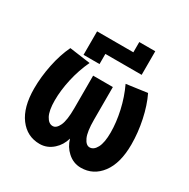

<svg xmlns="http://www.w3.org/2000/svg" viewBox="-225 -1254 1451 1473"><g transform="rotate(30 500.0 -518.0)"><path d="M732.4 -838.9H411.1V-749H269.5V-957H590.8V-1047.9H732.4ZM501 -140.6Q482.4 -76.2 436.5 -35.2Q384.8 11.7 318.4 11.7Q207 11.7 138.7 -79.6Q70.3 -170.9 70.3 -336.9Q70.3 -440.4 92.8 -549.3Q115.2 -658.2 156.2 -743.2L340.8 -717.8Q297.9 -627 275.4 -526.4Q252.9 -425.8 252.9 -336.9Q252.9 -247.1 276.9 -202.1Q300.8 -157.2 336.9 -157.2Q369.1 -157.2 391.1 -204.6Q413.1 -252 413.1 -358.4V-647.5H587.9V-358.4Q587.9 -252 609.9 -204.6Q631.8 -157.2 664.1 -157.2Q700.2 -157.2 724.1 -202.1Q748 -247.1 748 -336.9Q748 -425.8 725.6 -526.4Q703.1 -627 660.2 -717.8L844.7 -743.2Q885.7 -658.2 908.7 -549.8Q931.6 -441.4 931.6 -336.9Q931.6 -170.9 862.8 -79.6Q793.9 11.7 683.6 11.7Q616.2 11.7 565.4 -35.2Q519.5 -76.2 501 -140.6Z"/></g></svg>

Font: Gen Shin Gothic Monospace Heavy
Style: Bold
Weight: 800
Designer: [Source Han Sans]
Ryoko NISHIZUKA  (kana & ideographs); Paul D. Hunt (Latin, Greek & Cyrillic); Wenlong ZHANG  (bopomofo
Version: Version 1.002.20150607